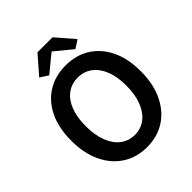

<svg xmlns="http://www.w3.org/2000/svg" viewBox="-256 -1102 1273 1273"><g transform="rotate(-45 381.0 -465.5)"><path d="M381 14Q285 14 211.5 -33Q138 -80 96.5 -166.5Q55 -253 55 -372Q55 -492 96.5 -577Q138 -662 211.5 -707Q285 -752 381 -752Q478 -752 551 -706.5Q624 -661 665.5 -576.5Q707 -492 707 -372Q707 -253 665.5 -166.5Q624 -80 551 -33Q478 14 381 14ZM381 -101Q439 -101 482 -134.5Q525 -168 548.5 -229Q572 -290 572 -372Q572 -455 548.5 -514.5Q525 -574 482 -606Q439 -638 381 -638Q323 -638 280 -606Q237 -574 214 -514.5Q191 -455 191 -372Q191 -290 214 -229Q237 -168 280 -134.5Q323 -101 381 -101ZM258 -782 201 -819 311 -945H452L561 -819L504 -782L383 -881H379Z"/></g></svg>

Font: Noto Sans TC Thin SemiBold
Style: Regular
Weight: 600
Version: Version 2.004-H2;hotconv 1.0.118;makeotfexe 2.5.65603